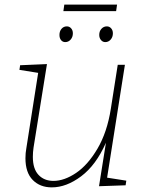

<svg xmlns="http://www.w3.org/2000/svg" viewBox="-20 -803 636 830"><path d="M443 -35 526 -22 523 -2 408 2 438 -186Q395 -89 331 -41Q267 7 204 7Q153 7 121.5 -25Q90 -57 90 -119Q90 -142 94 -163L145 -488L64 -501L67 -521L183 -526L125 -165Q122 -144 122 -125Q122 -73 146.5 -47Q171 -21 211 -21Q258 -21 309 -55.5Q360 -90 401.5 -160.5Q443 -231 459 -332L489 -523H520ZM258 -783H486L482 -755H254ZM237 -652Q237 -668 246 -678.5Q255 -689 269 -689Q280 -689 287.5 -680.5Q295 -672 295 -659Q295 -643 285.5 -632Q276 -621 262 -621Q251 -621 244 -629.5Q237 -638 237 -652ZM409 -652Q409 -668 418.5 -678.5Q428 -689 442 -689Q453 -689 460.5 -680.5Q468 -672 468 -659Q468 -643 458.5 -632Q449 -621 435 -621Q424 -621 416.5 -630Q409 -639 409 -652Z"/></svg>

Font: Bitter Pro ExtraLight
Style: Italic
Weight: 275
Italic angle: -9°
Designer: Sol Matas, and Bitter project Authors
Foundry: Sol Matas
Version: Version 1.010